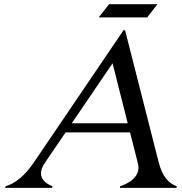

<svg xmlns="http://www.w3.org/2000/svg" viewBox="-20 -902 873 922"><path d="M4.9 0 6.3 -7.3Q79.1 -28.8 142.6 -122.1L573.2 -756.8H580.6L742.2 -122.1Q766.1 -28.8 829.1 -7.3L827.6 0H555.7L557.1 -7.3Q632.3 -34.2 643.6 -82.5Q645 -88.9 645 -95.7Q645 -106.4 641.1 -122.1L604.5 -266.1H294.9L196.8 -122.1Q181.6 -99.6 178.2 -83Q176.8 -76.2 176.8 -69.8Q176.8 -30.3 231.9 -7.3L230.5 0ZM593.3 -310.1 520.5 -598.1 324.7 -310.1ZM503.9 -881.8H736.3L686.5 -818.4H454.1Z"/></svg>

Font: Modern Antiqua
Style: Book Oblique
Weight: 400
Italic angle: -12°
Designer: Wojciech Kalinowski "wmk69" (wmk69@o2.pl)
Foundry: Wojciech Kalinowski "wmk69" (wmk69@o2.pl)
Version: Version 3.1.0; 2021-05-28